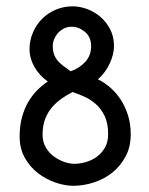

<svg xmlns="http://www.w3.org/2000/svg" viewBox="-20 -560 470 606"><path d="M203.1 -335Q230.5 -344.7 249 -364.7Q267.6 -384.8 267.6 -414.1Q267.6 -443.4 248 -459.5Q228.5 -475.6 207 -475.6Q191.4 -475.6 180.2 -469.2Q168.9 -462.9 161.6 -454.1Q154.3 -445.3 150.4 -435.1Q146.5 -424.8 146.5 -417Q146.5 -400.4 150.4 -389.2Q154.3 -377.9 161.6 -369.1Q168.9 -360.4 179.2 -352.5Q189.5 -344.7 203.1 -335ZM130.9 -302.7Q103.5 -322.3 88.4 -349.1Q73.2 -376 73.2 -405.3Q73.2 -432.6 84 -457.5Q94.7 -482.4 112.8 -500.5Q130.9 -518.6 155.8 -529.3Q180.7 -540 209 -540Q231.4 -540 254.4 -531.7Q277.3 -523.4 296.4 -507.3Q315.4 -491.2 327.6 -467.8Q339.8 -444.3 339.8 -415Q339.8 -388.7 326.2 -359.4Q312.5 -330.1 289.1 -309.6Q307.6 -300.8 326.2 -285.2Q344.7 -269.5 359.4 -248Q374 -226.6 383.3 -198.2Q392.6 -169.9 392.6 -135.7Q392.6 -96.7 376.5 -66.4Q360.4 -36.1 335 -15.6Q309.6 4.9 276.9 15.6Q244.1 26.4 210.9 26.4Q185.5 26.4 156.2 16.6Q127 6.8 101.6 -12.2Q76.2 -31.2 59.1 -60.5Q42 -89.8 42 -129.9Q42 -162.1 49.3 -189.5Q56.6 -216.8 69.3 -238.3Q82 -259.8 98.1 -275.9Q114.3 -292 130.9 -302.7ZM209 -269.5Q191.4 -260.7 174.8 -249Q158.2 -237.3 144.5 -221.7Q130.9 -206.1 122.6 -184.6Q114.3 -163.1 114.3 -135.7Q114.3 -112.3 124.5 -94.7Q134.8 -77.1 150.4 -65.9Q166 -54.7 183.1 -48.8Q200.2 -43 214.8 -43Q231.4 -43 250.5 -48.3Q269.5 -53.7 285.2 -64.9Q300.8 -76.2 311 -93.8Q321.3 -111.3 321.3 -136.7Q321.3 -171.9 309.6 -195.3Q297.9 -218.8 280.3 -233.4Q262.7 -248 243.2 -256.3Q223.6 -264.6 209 -269.5Z"/></svg>

Font: Gamja Flower
Style: Regular
Weight: 400
Designer: YoonDesign Inc.
Foundry: YoonDesign Inc.
Version: Version 3.00;build 20171102